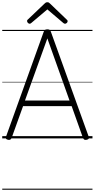

<svg xmlns="http://www.w3.org/2000/svg" viewBox="-20 -1236 846 1715"><path d="M53 13Q38 10 33.5 3Q29 -4 34 -16L370 -951Q374 -964 381 -969Q388 -974 403 -974Q418 -974 424.5 -969Q431 -964 435 -951L772 -16Q777 -4 772.5 3Q768 10 752 13Q738 15 731.5 10.5Q725 6 719 -10L620 -288H186L86 -10Q81 5 74 10Q67 15 53 13ZM203 -338H601L403 -893ZM244 -1024Q237 -1024 229.5 -1031.5Q222 -1039 222 -1047Q222 -1050 222.5 -1053.5Q223 -1057 227 -1060L377 -1203Q383 -1209 388.5 -1212.5Q394 -1216 403 -1216Q412 -1216 417 -1212.5Q422 -1209 428 -1203L578 -1059Q582 -1056 583 -1052.5Q584 -1049 584 -1046Q584 -1038 576.5 -1031Q569 -1024 561 -1024Q556 -1024 552.5 -1026Q549 -1028 544 -1032L403 -1152L261 -1032Q257 -1028 253 -1026Q249 -1024 244 -1024ZM0 449H806V459H0ZM0 -20H806V0H0ZM0 -505H806V-500H0ZM0 -969H806V-959H0Z"/></svg>

Font: Playwrite IT Trad Guides
Style: Regular
Weight: 400
Designer: Veronika Burian, José Scaglione
Foundry: TypeTogether
Version: Version 1.003